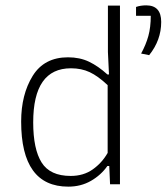

<svg xmlns="http://www.w3.org/2000/svg" viewBox="-20 -688 622 717"><path d="M507 -488Q525 -521 534 -553.5Q543 -586 543 -629H488V-662Q505 -668 526 -668Q582 -668 582 -606Q582 -538 537 -482ZM59 -234Q59 -335 102 -404.5Q145 -474 234 -474Q278 -474 312.5 -457.5Q347 -441 381 -410H387L383 -494V-667H428V0H391L388 -68H381Q357 -34 319.5 -12.5Q282 9 235 9Q59 9 59 -234ZM382 -117V-370Q346 -404 315 -418.5Q284 -433 245 -433Q104 -433 104 -231Q104 -131 135.5 -81Q167 -31 244 -31Q292 -31 326.5 -55.5Q361 -80 382 -117Z"/></svg>

Font: Athiti Light
Style: Regular
Weight: 300
Designer: CadsonDemak Team
Foundry: CadsonDemak
Version: Version 1.032